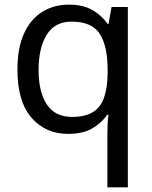

<svg xmlns="http://www.w3.org/2000/svg" viewBox="-20 -566 655 826"><path d="M442 11Q442 -7 443 -31Q444 -55 447 -72H441Q418 -38 377.5 -14Q337 10 273 10Q176 10 115.5 -59.5Q55 -129 55 -267Q55 -359 83 -421Q111 -483 161 -514.5Q211 -546 276 -546Q339 -546 379 -522Q419 -498 443 -463H447L460 -536H530V240H442ZM290 -63Q345 -63 378.5 -83Q412 -103 427 -144.5Q442 -186 443 -248V-266Q443 -368 409 -420.5Q375 -473 288 -473Q216 -473 181 -416.5Q146 -360 146 -265Q146 -170 181.5 -116.5Q217 -63 290 -63Z"/></svg>

Font: hex115
Style: Regular
Weight: 400
Designer: Monotype Design Team
Foundry: Monotype Imaging Inc.
Version: Version 2.013